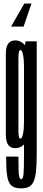

<svg xmlns="http://www.w3.org/2000/svg" viewBox="-20 -833 240 1083"><path d="M99.2 229.4Q62.8 229.4 44.6 213.8Q26.4 198.3 20.4 159.2Q14.4 120.2 14.4 50.2H83.9Q83.9 97.8 84.8 125.6Q85.6 153.4 89 165.4Q92.4 177.4 99.6 177.4Q104.9 177.4 108.2 170.5Q111.4 163.7 112.8 147.6Q114.2 131.5 114.8 103.9Q115.4 76.3 115.4 34.5V-531.4L123.6 -600H187.1V34.8Q187.1 93.4 183.3 131.4Q179.4 169.4 169.6 190.8Q159.8 212.1 142.9 220.7Q125.9 229.4 99.2 229.4ZM66.5 2.8Q12.9 2.8 12.9 -72Q12.9 -146.8 12.9 -301Q12.9 -455.9 12.9 -530.5Q12.9 -605.1 66.5 -605.1Q98.9 -605.1 124 -574.4Q149.1 -543.8 149.1 -490.7L115.4 -458.6Q115.4 -495.9 109.9 -523.4Q104.4 -550.9 95.2 -550.9Q83.9 -550.9 83.9 -506.6Q83.9 -462.2 83.9 -301Q83.9 -139.5 83.9 -95.1Q83.9 -50.8 95.2 -50.8Q104.4 -50.8 109.9 -78.2Q115.4 -105.8 115.4 -143.9L149.1 -111Q149.1 -57.9 124 -27.5Q98.9 2.8 66.5 2.8ZM157.6 -813.2 113.1 -682.8H42.4L117.2 -813.2Z"/></svg>

Font: Anybody UltraCondensed Thin
Style: Regular
Weight: 100
Width: 1
Designer: Tyler Finck
Foundry: Etcetera Type Company
Version: Version 1.110